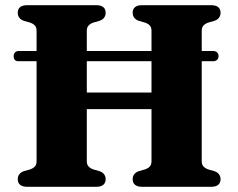

<svg xmlns="http://www.w3.org/2000/svg" viewBox="-20 -720 918 740"><path d="M32.6 -503.6Q32.6 -512.5 38 -518Q43.4 -523.5 51.8 -523.5H801.8Q811.2 -523.5 816.7 -518Q822.3 -512.5 822.3 -503.6Q822.3 -494.7 816.7 -489.4Q811.2 -484.1 801.8 -484.1H51Q32.6 -484.1 32.6 -503.6ZM201.9 -363.4H630.6V-299.4H201.9ZM314.6 -98Q314.6 -86.1 321.1 -78.7Q327.6 -71.3 339.9 -67L363.5 -60.3Q387.2 -51.9 387.2 -28.8Q387.2 -15.7 378.2 -7.8Q369.3 0 350.3 0H85.3Q66.4 0 57.4 -7.8Q48.4 -15.7 48.4 -28.8Q48.4 -51.9 72.1 -60.3L95.7 -67Q108.4 -71.3 114.7 -78.7Q121 -86.1 121 -98V-602Q121 -613.9 114.7 -621.3Q108.4 -628.7 95.7 -633L72.1 -639.7Q48.4 -648.1 48.4 -671.2Q48.4 -684.8 57.4 -692.4Q66.4 -700 85.3 -700H350.3Q369.3 -700 378.2 -692.4Q387.2 -684.8 387.2 -671.2Q387.2 -648.1 363.5 -639.7L339.9 -633Q327.6 -628.7 321.1 -621.3Q314.6 -613.9 314.6 -602ZM757.5 -98Q757.5 -86.1 764 -78.7Q770.5 -71.3 782.8 -67L806.4 -60.3Q830.1 -51.9 830.1 -28.8Q830.1 -15.7 821.1 -7.8Q812.2 0 793.2 0H528.2Q509.3 0 500.3 -7.8Q491.3 -15.7 491.3 -28.8Q491.3 -51.9 515 -60.3L538.6 -67Q551.3 -71.3 557.6 -78.7Q563.9 -86.1 563.9 -98V-602Q563.9 -613.9 557.6 -621.3Q551.3 -628.7 538.6 -633L515 -639.7Q491.3 -648.1 491.3 -671.2Q491.3 -684.8 500.3 -692.4Q509.3 -700 528.2 -700H793.2Q812.2 -700 821.1 -692.4Q830.1 -684.8 830.1 -671.2Q830.1 -648.1 806.4 -639.7L782.8 -633Q770.5 -628.7 764 -621.3Q757.5 -613.9 757.5 -602Z"/></svg>

Font: Fraunces
Style: Regular
Weight: 900
Version: Version 1.000;[b76b70a41]